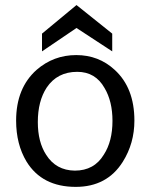

<svg xmlns="http://www.w3.org/2000/svg" viewBox="-20 -730 583 761"><path d="M280.3 10.7Q146.5 10.7 85 -89.8Q43.9 -158.2 43.9 -252Q43.9 -380.9 125 -453.1Q192.4 -511.7 282.2 -511.7Q371.1 -511.7 434.6 -453.1Q512.7 -381.8 512.7 -252Q512.7 -162.1 466.8 -88.9Q404.3 10.7 280.3 10.7ZM286.1 -445.3Q207 -445.3 165 -382.8Q129.9 -329.1 129.9 -246.1Q129.9 -167 163.1 -116.2Q202.1 -54.7 276.4 -53.7Q353.5 -53.7 391.6 -117.2Q425.8 -169.9 425.8 -251Q425.8 -328.1 394.5 -380.9Q358.4 -445.3 286.1 -445.3ZM283.2 -619.1 146.5 -526.4V-596.7L283.2 -710L424.8 -596.7V-526.4Z"/></svg>

Font: Puritan
Style: Regular
Weight: 400
Version: 2.0a